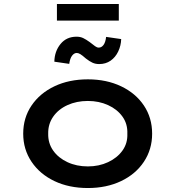

<svg xmlns="http://www.w3.org/2000/svg" viewBox="-20 -938 885 968"><path d="M423 10Q328 10 254.5 -25Q181 -60 139 -122.5Q97 -185 97 -264Q97 -344 139 -406Q181 -468 254.5 -503Q328 -538 423 -538Q517 -538 590.5 -503Q664 -468 705.5 -406Q747 -344 747 -264Q747 -185 705.5 -122.5Q664 -60 590.5 -25Q517 10 423 10ZM423 -99Q479 -99 525 -120.5Q571 -142 597.5 -179Q624 -216 622 -264Q624 -313 597.5 -350Q571 -387 525 -408Q479 -429 423 -429Q366 -429 320 -408Q274 -387 248 -349.5Q222 -312 223 -264Q222 -216 248 -179Q274 -142 320 -120.5Q366 -99 423 -99ZM480 -615Q461 -615 446 -622Q431 -629 413 -643Q395 -659 385 -665Q375 -671 367 -671Q354 -671 343.5 -657.5Q333 -644 329 -616L254 -627Q255 -679 285 -716Q315 -753 366 -753Q385 -753 399.5 -746Q414 -739 432 -726Q450 -712 459.5 -705Q469 -698 478 -698Q492 -698 502 -711.5Q512 -725 515 -752L591 -741Q590 -708 576 -678.5Q562 -649 537.5 -632Q513 -615 480 -615ZM267 -834V-918H579V-834Z"/></svg>

Font: Lexend Mega Medium
Style: Regular
Weight: 500
Version: Version 1.007